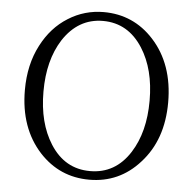

<svg xmlns="http://www.w3.org/2000/svg" viewBox="-53 -796 869 865"><g transform="rotate(5 381.5 -364.0)"><path d="M382 15C472 15 548 -19 609 -87C674 -158 706 -250 706 -363C706 -478 673 -572 608 -643C547 -710 471 -743 382 -743C325 -743 271 -728 222 -697C172 -666 133 -622 104 -566C73 -507 58 -439 58 -363C58 -248 91 -155 156 -84C217 -18 292 15 382 15ZM382 -24C306 -24 246 -58 202 -127C162 -190 142 -268 142 -363C142 -458 162 -536 202 -599C247 -668 307 -703 382 -703C458 -703 518 -668 562 -599C602 -536 622 -458 622 -363C622 -268 602 -190 562 -127C518 -58 458 -24 382 -24Z"/></g></svg>

Font: AllPunType Light
Style: Regular
Weight: 300
Version: 1.0